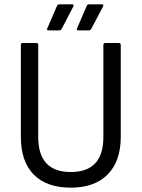

<svg xmlns="http://www.w3.org/2000/svg" viewBox="-20 -853 652 884"><path d="M306 11Q195 11 135.5 -49Q76 -109 76 -224V-646Q76 -655 85 -655H147Q156 -655 156 -646V-222Q156 -61 306 -61Q456 -61 456 -222V-646Q456 -655 465 -655H527Q536 -655 536 -646V-223Q536 -111 476 -50Q416 11 306 11ZM341 -713Q330 -713 335 -723L379 -825Q382 -833 389 -833H449Q454 -833 455.5 -830Q457 -827 454 -822L400 -720Q397 -713 389 -713ZM204 -713Q193 -713 198 -723L242 -825Q245 -833 252 -833H312Q317 -833 318.5 -830Q320 -827 317 -822L264 -720Q260 -713 252 -713Z"/></svg>

Font: Sofia Sans Semi Condensed
Style: Regular
Weight: 400
Designer: Botio Nikoltchev, Ani Petrova
Foundry: lettersoup
Version: Version 4.100; ttfautohint (v1.8.4.7-5d5b)